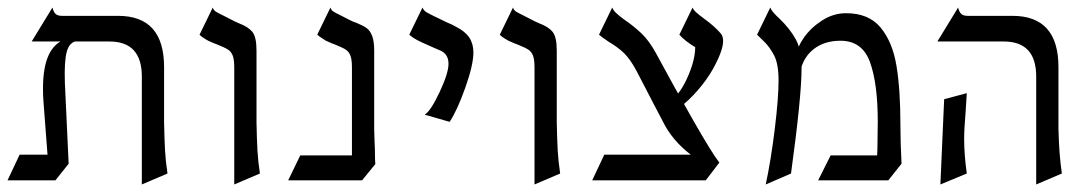

<svg xmlns="http://www.w3.org/2000/svg" viewBox="-20 -476 2895 509"><path d="M415 -298V-151Q416 -104 417.5 -77Q419 -50 424 -16L356 13V-273Q356 -366 270 -366H64L119 -456Q122 -444 127.5 -439Q133 -434 144 -434H293Q415 -434 415 -298ZM94 -242Q94 -343 144 -368H186Q164 -365 157 -339Q150 -313 152 -256L162 -42L108 -39L95 -210Q94 -221 94 -242ZM112 -66 162 -42 127 2H0L32 -66Z M614 -414Q638 -405 649 -391.5Q660 -378 660 -342V-151Q661 -104 662.5 -77Q664 -50 669 -16L601 13V-298Q601 -318 597 -328.5Q593 -339 584.5 -344.5Q576 -350 556 -358Q552 -359 532 -368Q514 -378 509 -384L544 -456Q546 -449 552.5 -445Q559 -441 572.5 -434.5Q586 -428 593 -424Q600 -420 614 -414Z M928 -64 975 -41 940 2H744L776 -64ZM868 -358Q864 -359 844 -368Q825 -380 821 -384L856 -456Q858 -449 864.5 -445Q871 -441 884.5 -434.5Q898 -428 905 -424Q916 -418 926 -415Q943 -408 952 -401.5Q961 -395 966.5 -381Q972 -367 972 -342V-134L973 -99Q974 -84 974 -68Q974 -52 975 -41L913 -57V-298Q913 -318 909 -328.5Q905 -339 896.5 -344.5Q888 -350 868 -358Z M1122 -353Q1117 -355 1096.5 -364.5Q1076 -374 1065 -384L1100 -456Q1103 -448 1111.5 -443Q1120 -438 1164 -417Q1179 -411 1189 -405Q1213 -393 1224 -376.5Q1235 -360 1235 -337Q1235 -304 1213.5 -243.5Q1192 -183 1172 -153L1106 -172Q1122 -182 1145.5 -232Q1169 -282 1169 -307Q1169 -334 1145 -343Z M1410 -414Q1434 -405 1445 -391.5Q1456 -378 1456 -342V-151Q1457 -104 1458.5 -77Q1460 -50 1465 -16L1397 13V-298Q1397 -318 1393 -328.5Q1389 -339 1380.5 -344.5Q1372 -350 1352 -358Q1348 -359 1328 -368Q1310 -378 1305 -384L1340 -456Q1342 -449 1348.5 -445Q1355 -441 1368.5 -434.5Q1382 -428 1389 -424Q1396 -420 1410 -414Z M1635 -424Q1660 -407 1680.5 -387.5Q1701 -368 1719 -335Q1768 -244 1818 -156.5Q1868 -69 1887 -45L1884 -42H1843Q1841 -45 1835 -49Q1829 -53 1825 -56Q1771 -93 1743 -143Q1741 -147 1710 -206L1668 -287Q1651 -319 1634.5 -335Q1618 -351 1594 -365Q1576 -377 1568 -384L1603 -456Q1606 -448 1615 -440Q1624 -432 1635 -424ZM1840 -66 1887 -45 1851 2H1550L1582 -66ZM1823 -351Q1796 -367 1781 -384L1816 -456Q1818 -450 1826.5 -442.5Q1835 -435 1846 -427Q1875 -406 1891 -387Q1897 -380 1897 -367Q1897 -342 1870 -293Q1855 -266 1830.5 -237.5Q1806 -209 1778 -188L1760 -210Q1785 -230 1804 -274Q1823 -318 1823 -351Z M2047 -426Q2074 -400 2089.5 -372Q2105 -344 2105 -295Q2105 -220 2077 -16L2010 13Q2024 -52 2034 -134.5Q2044 -217 2044 -262Q2044 -307 2032 -329.5Q2020 -352 2006 -365.5Q1992 -379 1987 -384L2022 -456Q2026 -445 2047 -426ZM2223 -441Q2283 -441 2314.5 -403Q2346 -365 2356.5 -302Q2367 -239 2367 -147Q2367 -98 2370 -42L2305 -40Q2305 -64 2306 -79L2307 -153Q2307 -254 2286.5 -311Q2266 -368 2208 -368Q2166 -368 2138 -346.5Q2110 -325 2102 -288L2093 -333Q2093 -350 2111 -376Q2129 -402 2159 -421.5Q2189 -441 2223 -441ZM2182 -64H2324L2370 -42L2335 2H2149Z M2786 -298V-134Q2787 -97 2789 -71Q2791 -45 2795 -16L2727 13V-273Q2727 -366 2641 -366H2465L2520 -456Q2523 -444 2528.5 -439Q2534 -434 2545 -434H2664Q2786 -434 2786 -298ZM2540 -181Q2536 -133 2536 -108Q2536 -66 2543 -16L2473 13L2483 -213L2543 -229Z"/></svg>

Font: BellefairVN
Style: Regular
Weight: 400
Designer: Nick Shinn, Liron Lavi Turkenic
Foundry: Shinntype
Version: Version 1.003